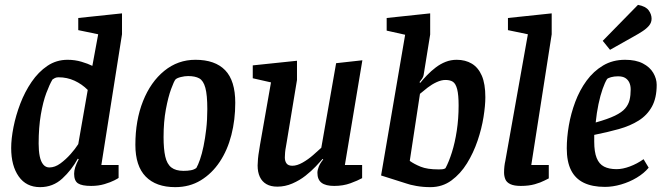

<svg xmlns="http://www.w3.org/2000/svg" viewBox="-20 -759 2729 790"><path d="M145 11Q88 11 57 -33Q26 -77 26 -150Q26 -188 35.5 -236Q45 -284 63.5 -332.5Q82 -381 110 -422Q138 -463 175 -488Q212 -513 258 -513Q288 -513 315 -505Q342 -497 360 -488L384 -618L302 -635V-685L482 -704V-618L397 -80H468V-27Q466 -25 450.5 -17Q435 -9 410 -1.5Q385 6 355 6Q317 6 301 -4.5Q285 -15 285 -44Q285 -57 289.5 -71Q294 -85 304 -104L300 -106Q275 -60 236.5 -24.5Q198 11 145 11ZM183 -70Q206 -70 228.5 -86.5Q251 -103 270.5 -125Q290 -147 302 -166L341 -389Q317 -413 286.5 -427Q256 -441 221 -441Q212 -441 206 -438Q200 -435 196 -432Q184 -412 170.5 -376Q157 -340 148 -287.5Q139 -235 139 -168Q139 -138 143.5 -116Q148 -94 158 -82Q168 -70 183 -70Z M701 11Q622 11 579.5 -32.5Q537 -76 537 -163Q537 -264 568.5 -343Q600 -422 656 -467.5Q712 -513 784 -513Q865 -513 906.5 -470Q948 -427 948 -336Q948 -266 932 -203.5Q916 -141 884 -93Q852 -45 806 -17Q760 11 701 11ZM735 -56Q752 -56 765.5 -58.5Q779 -61 788 -68Q795 -80 803 -103Q811 -126 817.5 -157.5Q824 -189 828.5 -227.5Q833 -266 833 -310Q833 -368 825 -397.5Q817 -427 800 -436.5Q783 -446 754 -446Q740 -446 724 -442Q708 -438 702 -432Q696 -425 684 -392.5Q672 -360 662.5 -309Q653 -258 653 -195Q653 -146 660 -115Q667 -84 685 -70Q703 -56 735 -56Z M1121 9Q1094 9 1076 -1.5Q1058 -12 1049 -31.5Q1040 -51 1040 -78Q1040 -89 1041.5 -105.5Q1043 -122 1046 -138.5Q1049 -155 1050 -164L1095 -420L1020 -437V-490L1202 -509V-430L1160 -176Q1159 -168 1156.5 -155.5Q1154 -143 1153 -131Q1152 -119 1152 -111Q1152 -96 1159 -86.5Q1166 -77 1183 -77Q1202 -77 1225 -90Q1248 -103 1268.5 -121Q1289 -139 1302 -151L1363 -499L1471 -511L1399 -80H1470V-26Q1452 -16 1422 -5Q1392 6 1355 6Q1320 6 1303 -7Q1286 -20 1286 -48Q1286 -59 1291.5 -73Q1297 -87 1310 -103L1307 -105Q1297 -93 1279 -74Q1261 -55 1237 -36Q1213 -17 1183 -4Q1153 9 1121 9Z M1751 11Q1720 11 1692.5 6Q1665 1 1652 -4L1548 -37L1647 -616L1571 -633V-685L1750 -704V-617L1723 -450Q1722 -443 1716.5 -435Q1711 -427 1706 -421L1709 -418Q1722 -434 1738 -450.5Q1754 -467 1773 -481.5Q1792 -496 1813.5 -504.5Q1835 -513 1859 -513Q1895 -513 1921.5 -497Q1948 -481 1962.5 -447.5Q1977 -414 1977 -359Q1977 -325 1969.5 -277.5Q1962 -230 1945 -180Q1928 -130 1901.5 -87Q1875 -44 1837.5 -16.5Q1800 11 1751 11ZM1784 -62Q1797 -62 1803 -63Q1809 -64 1813 -67Q1827 -93 1839.5 -132.5Q1852 -172 1859.5 -221.5Q1867 -271 1867 -325Q1867 -369 1861 -392Q1855 -415 1843.5 -422.5Q1832 -430 1813 -430Q1796 -430 1776.5 -421Q1757 -412 1739.5 -398.5Q1722 -385 1708 -373L1666 -97Q1684 -84 1711 -73Q1738 -62 1784 -62Z M2123 6Q2095 6 2079.5 -1.5Q2064 -9 2059 -22Q2054 -35 2054 -49Q2054 -63 2055.5 -75.5Q2057 -88 2059 -96L2152 -618L2070 -635V-685L2250 -704V-618L2166 -80H2238V-25Q2235 -24 2220 -16Q2205 -8 2180.5 -1Q2156 6 2123 6Z M2469 10Q2417 10 2382 -7Q2347 -24 2329.5 -59Q2312 -94 2312 -149Q2312 -193 2320.5 -242.5Q2329 -292 2347 -340Q2365 -388 2393.5 -427Q2422 -466 2461.5 -489.5Q2501 -513 2552 -513Q2596 -513 2625 -498Q2654 -483 2668 -459Q2682 -435 2682 -410Q2682 -356 2662.5 -320.5Q2643 -285 2608 -263Q2573 -241 2526.5 -228Q2480 -215 2425 -204V-176Q2425 -134 2435 -109Q2445 -84 2465.5 -73.5Q2486 -63 2517 -63Q2542 -63 2571.5 -74Q2601 -85 2628 -104L2649 -69Q2630 -46 2600 -28Q2570 -10 2535.5 0Q2501 10 2469 10ZM2431 -255Q2481 -269 2510 -283Q2539 -297 2552.5 -313Q2566 -329 2570.5 -348Q2575 -367 2575 -391Q2575 -407 2569.5 -419Q2564 -431 2553 -438Q2542 -445 2523 -445Q2507 -445 2494.5 -441.5Q2482 -438 2478 -434Q2469 -420 2459.5 -393Q2450 -366 2442.5 -330.5Q2435 -295 2431 -255ZM2490 -554 2460 -591 2605 -739Q2637 -733 2649 -716.5Q2661 -700 2661 -682Q2661 -666 2650.5 -653.5Q2640 -641 2623 -630Q2606 -619 2586 -608Z"/></svg>

Font: Faustina SemiBold
Style: Italic
Weight: 600
Italic angle: -8°
Designer: Alfonso Garcia
Foundry: http://www.omnibus-type.com
Version: Version 1.200